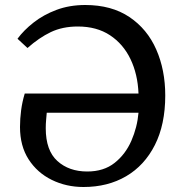

<svg xmlns="http://www.w3.org/2000/svg" viewBox="-20 -734 731 768"><path d="M314 14Q245 14 187 -14.5Q129 -43 94.5 -96.5Q60 -150 60 -226Q60 -259 64.5 -293Q69 -327 79 -360H534Q531 -437 502 -497.5Q473 -558 420 -593Q367 -628 291 -628Q230 -628 183 -605.5Q136 -583 90 -542L50 -579Q75 -613 114.5 -644Q154 -675 206 -694.5Q258 -714 321 -714Q426 -714 497.5 -666Q569 -618 605 -536Q641 -454 641 -352Q641 -236 599.5 -154Q558 -72 484.5 -29Q411 14 314 14ZM329 -48Q395 -48 438.5 -82.5Q482 -117 505.5 -171Q529 -225 534 -283H167Q166 -270 164.5 -254.5Q163 -239 163 -221Q163 -132 209.5 -90Q256 -48 329 -48Z"/></svg>

Font: Literata 12pt
Style: Regular
Weight: 400
Designer: Latin by Veronika Burian and Jose Scaglione. Greek by Irene Vlachou. Cyrillic by Vera Evstafieva.
Foundry: TypeTogether
Version: Version 3.002